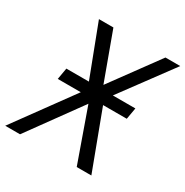

<svg xmlns="http://www.w3.org/2000/svg" viewBox="-175 -862 966 1000"><g transform="rotate(30 308.0 -362.5)"><path d="M244.5 -348H106L118 -417H253.5L136 -725H223L327.5 -440L536 -725H625L397.5 -417H533L521 -348H378.5L509 0H421L309 -316L80 0H-9Z"/></g></svg>

Font: JuliaMono SemiBold
Style: Italic
Weight: 600
Italic angle: -9°
Monospace: yes
Designer: cormullion
Foundry: corm
Version: Version 0.056; ttfautohint (v1.8.4)